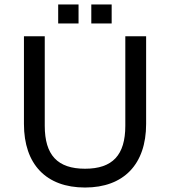

<svg xmlns="http://www.w3.org/2000/svg" viewBox="-20 -829 761 858"><path d="M479 -809H388V-724H479V-809ZM331 -809H240V-724H331V-809ZM540 -667V-267C540 -136 483 -75 360 -75C237 -75 180 -136 180 -267V-667H87V-275C87 -95 186 9 360 9C533 9 633 -95 633 -275V-667H540Z"/></svg>

Font: Maven Pro
Style: Medium
Weight: 500
Designer: Joe Prince
Foundry: Joe Prince
Version: Version 1.003